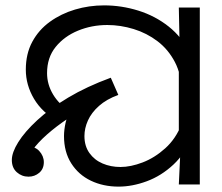

<svg xmlns="http://www.w3.org/2000/svg" viewBox="-20 -686 825 714"><path d="M421 8Q364 8 318 -14Q272 -36 245 -78.5Q218 -121 218 -180Q218 -203 224 -230Q230 -257 247.5 -285.5Q265 -314 299 -340Q333 -366 388 -386L409 -336Q366 -321 320 -297Q274 -273 231.5 -244.5Q189 -216 155 -186Q121 -156 101 -128Q81 -100 81 -78L67 -144Q108 -144 125.5 -125Q143 -106 143 -83Q143 -58 126 -43.5Q109 -29 86 -29Q61 -29 42.5 -45.5Q24 -62 24 -91Q24 -119 48 -157.5Q72 -196 118.5 -239Q165 -282 233.5 -323Q302 -364 392 -397L420 -333Q376 -317 348 -292Q320 -267 307 -238Q294 -209 294 -180Q294 -143 312.5 -117Q331 -91 361.5 -78Q392 -65 428 -65Q466 -65 510.5 -82Q555 -99 594.5 -134.5Q634 -170 655 -224L694 -180Q670 -116 625 -74Q580 -32 526 -12Q472 8 421 8ZM197 -234Q137 -267 106.5 -318.5Q76 -370 76 -427Q76 -486 100 -530.5Q124 -575 165.5 -605Q207 -635 259 -650.5Q311 -666 367 -666Q432 -666 494.5 -646.5Q557 -627 607 -587.5Q657 -548 686.5 -488Q716 -428 716 -347L655 -345Q655 -408 630.5 -455Q606 -502 566 -532.5Q526 -563 477 -578Q428 -593 379 -593Q321 -593 270 -572Q219 -551 187 -511.5Q155 -472 155 -414Q155 -372 177.5 -334.5Q200 -297 240 -273L197 -234ZM650 -106 645 -144V-471L648 -511L645 -658H723V0H645Z"/></svg>

Font: oriya25
Style: Book
Weight: 400
Designer: Jelle Bosma - Monotype Design Team
Foundry: Monotype Imaging Inc.
Version: Version 2.003